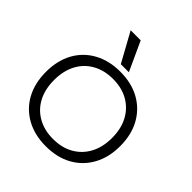

<svg xmlns="http://www.w3.org/2000/svg" viewBox="-262 -1178 1365 1365"><g transform="rotate(45 420.5 -495.0)"><path d="M420 10Q308 10 223.5 -36.5Q139 -83 93 -167.5Q47 -252 47 -365Q47 -479 93 -563Q139 -647 223.5 -693.5Q308 -740 420 -740Q534 -740 617.5 -693.5Q701 -647 747.5 -563Q794 -479 794 -365Q794 -252 747.5 -167.5Q701 -83 617.5 -36.5Q534 10 420 10ZM420 -63Q509 -63 574.5 -100.5Q640 -138 676 -205.5Q712 -273 712 -365Q712 -457 676 -524.5Q640 -592 574.5 -629.5Q509 -667 420 -667Q332 -667 266 -629.5Q200 -592 164.5 -524.5Q129 -457 129 -365Q129 -273 164.5 -205.5Q200 -138 266 -100.5Q332 -63 420 -63ZM385 -780 264 -1000H365L466 -780Z"/></g></svg>

Font: M PLUS 2 Thin
Style: Regular
Weight: 400
Version: Version 1.001